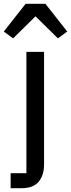

<svg xmlns="http://www.w3.org/2000/svg" viewBox="-57 -791 374 1011"><path d="M-1 121H82V-518H175V75Q175 132 146.5 166Q118 200 56 200H-1ZM182 -771 297 -625 248 -589 130 -705 12 -589 -37 -625 78 -771Z"/></svg>

Font: IBM Plex Sans Thai Looped Text
Style: Regular
Weight: 450
Designer: Mike Abbink, Paul van der Laan, Pieter van Rosmalen, Ben Mitchell, Mark Frömberg
Foundry: Bold Monday
Version: Version 1.1